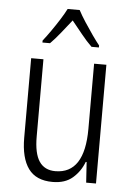

<svg xmlns="http://www.w3.org/2000/svg" viewBox="-55 -806 590 857"><g transform="rotate(5 240.5 -377.5)"><path d="M407 -532V0H363L357 -92H353Q337 -49 303 -19.5Q269 10 213 10Q139 10 104.5 -37.5Q70 -85 70 -176V-532H125V-186Q125 -110 149 -74.5Q173 -39 221 -39Q352 -39 352 -240V-532ZM267 -765Q279 -742 297.5 -713.5Q316 -685 335 -658Q354 -631 367 -615V-606H334Q311 -628 287 -658Q263 -688 240 -716Q218 -688 193.5 -657.5Q169 -627 148 -606H114V-615Q130 -635 148.5 -661.5Q167 -688 184.5 -715.5Q202 -743 213 -765Z"/></g></svg>

Font: Noto Sans Condensed Light
Style: Regular
Weight: 300
Width: 3
Designer: Monotype Design Team
Foundry: Monotype Imaging Inc.
Version: Version 2.013; ttfautohint (v1.8.4.7-5d5b)